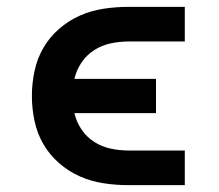

<svg xmlns="http://www.w3.org/2000/svg" viewBox="-20 -540 640 560"><path d="M355 0Q318 0 282 -5.5Q246 -11 213 -25.5Q180 -40 152 -64.5Q124 -89 106 -120.5Q88 -152 80.5 -188Q73 -224 73 -260Q73 -296 80.5 -332Q88 -368 106 -399.5Q124 -431 152 -455.5Q180 -480 213 -494.5Q246 -509 282 -514.5Q318 -520 355 -520H519V-419H355Q329 -419 303 -413.5Q277 -408 255 -394Q233 -380 218 -358Q203 -336 197 -310H435V-210H197Q203 -184 218 -162Q233 -140 255 -126Q277 -112 303 -106.5Q329 -101 355 -101H519V0Z"/></svg>

Font: Zed Sans Extended
Style: Bold
Weight: 700
Width: 7
Designer: Belleve Invis
Foundry: Belleve Invis
Version: Version 1.0.0; ttfautohint (v1.8.4)